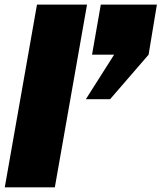

<svg xmlns="http://www.w3.org/2000/svg" viewBox="-20 -804 693 824"><path d="M0.5 0H215.3L353.5 -784.2H138.7ZM348.6 -378.4H452.6L617.7 -569.3L653.3 -784.2H412.6L375 -569.3H469.7Z"/></svg>

Font: Decalotype Black Italic
Style: Regular
Weight: 900
Italic angle: -10°
Designer: Alfredo Marco Pradil
Foundry: Alfredo Marco Pradil
Version: Version 1.0